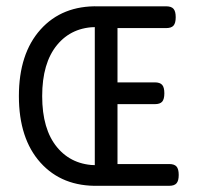

<svg xmlns="http://www.w3.org/2000/svg" viewBox="-20 -600 640 620"><path d="M298.3 0 293.9 -66.4Q212.4 -66.4 164.3 -124.5Q116.2 -182.6 116.2 -289.6Q116.2 -396.5 164.3 -454.8Q212.4 -513.2 293.9 -512.7L298.3 -579.6Q180.7 -582.5 110.8 -504.6Q41 -426.8 41 -289.6Q41 -152.3 110.8 -74.7Q180.7 2.9 298.3 0ZM332 -70.3V0H526.4Q543 0 550 -8.1Q557.1 -16.1 557.1 -35.2Q557.1 -54.2 550 -62.3Q543 -70.3 526.4 -70.3ZM298.3 -579.6 286.1 -565.4V-11.7L298.3 0H359.4V-579.6ZM332 -334V-263.7H480Q496.6 -263.7 503.7 -271.7Q510.7 -279.8 510.7 -298.8Q510.7 -317.9 503.7 -325.9Q496.6 -334 480 -334ZM332 -579.6V-509.3H516.6Q533.2 -509.3 540.3 -517.3Q547.4 -525.4 547.4 -544.4Q547.4 -563.5 540.3 -571.5Q533.2 -579.6 516.6 -579.6Z"/></svg>

Font: Courier Prime Code
Style: Regular
Weight: 400
Designer: Alan Dague-Greene
Foundry: Quote-Unquote Apps
Version: Version 3.18